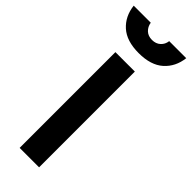

<svg xmlns="http://www.w3.org/2000/svg" viewBox="-321 -937 964 964"><g transform="rotate(45 160.5 -455.0)"><path d="M74 0V-680H212V0ZM226 -910H347Q339 -842 292.5 -800.5Q246 -759 160 -759Q74 -759 28 -800.5Q-18 -842 -26 -910H95Q99 -885 116 -869Q133 -853 160.5 -853Q188 -853 205.5 -869Q223 -885 226 -910Z"/></g></svg>

Font: Titillium Web
Style: Bold
Weight: 700
Version: Version 1.001;PS 57.000;hotconv 1.0.70;makeotf.lib2.5.55311